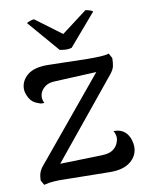

<svg xmlns="http://www.w3.org/2000/svg" viewBox="-83 -785 659 854"><g transform="rotate(-10 246.5 -358.5)"><path d="M47 8 35 -13Q35 -33 40 -48Q45 -63 58 -78L374 -460L388 -447L173 -437Q145 -436 129.5 -424Q114 -412 108 -398Q103 -385 104 -373Q105 -361 111 -351Q105 -350 98.5 -350.5Q92 -351 86 -354Q58 -362 45 -385Q32 -408 32 -427Q32 -464 63.5 -490Q95 -516 162 -514L338 -510Q367 -510 391 -511Q415 -512 431 -517L443 -495Q443 -474 439.5 -458Q436 -442 420 -423L117 -52L101 -71L323 -77Q358 -78 375.5 -92Q393 -106 398 -125Q403 -138 400.5 -151.5Q398 -165 392 -174Q407 -174 418 -171Q438 -165 449.5 -151Q461 -137 466 -120Q471 -103 471 -90Q471 -49 438 -22.5Q405 4 344 3L142 0Q120 -1 94.5 0.5Q69 2 47 8ZM130 -725 247 -638 362 -725Q368 -725 380.5 -721Q393 -717 395 -713L273 -571Q267 -569 257 -568Q247 -567 236 -568.5Q225 -570 219 -571L97 -713Q99 -717 111.5 -721Q124 -725 130 -725Z"/></g></svg>

Font: Arima Medium
Style: Regular
Weight: 500
Designer: Joana Correia and Natanael Gama
Foundry: NDISCOVER
Version: Version 1.101;gftools[0.9.23]